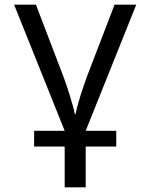

<svg xmlns="http://www.w3.org/2000/svg" viewBox="-20 -556 640 816"><path d="M474.1 0V66.9H344.2V240.2H254.9V66.9H125V0H254.9L40 -536.1H132.8L249 -231.9Q254.9 -216.3 262.5 -194.3Q270 -172.4 276.9 -149.7Q283.7 -127 289.6 -106Q295.4 -85 297.9 -70.8H300.8Q303.7 -85 309.3 -106Q314.9 -127 322 -149.7Q329.1 -172.4 336.7 -194.3Q344.2 -216.3 350.1 -231.9L466.8 -536.1H559.1L344.2 0Z"/></svg>

Font: WenQuanYi Micro Hei Mono
Style: Regular
Weight: 400
Foundry: Ascender Corporation
Version: Version 0.2.0-beta